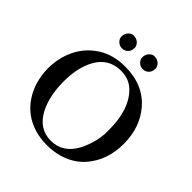

<svg xmlns="http://www.w3.org/2000/svg" viewBox="-245 -1133 1326 1326"><g transform="rotate(45 417.5 -470.0)"><path d="M89.4 -559.1Q132.3 -648.4 216.1 -702.6Q299.8 -756.8 417.5 -756.8Q596.2 -756.8 697.3 -637.7Q787.6 -530.3 787.6 -372.1Q787.6 -213.9 696.3 -106.4Q633.8 -33.2 531.7 -4.9Q480 9.8 418.2 9.8Q356.4 9.8 305.2 -4.6Q253.9 -19 212.9 -44.9Q171.9 -70.8 140.9 -106.7Q109.9 -142.6 89.4 -185.3Q68.8 -228 58.3 -276.1Q47.9 -324.2 47.9 -373.3Q47.9 -422.4 58.3 -469.5Q68.8 -516.6 89.4 -559.1ZM593.8 -144.5Q612.3 -178.2 629.6 -234.9Q647 -291.5 647 -353.8Q647 -416 641.4 -457.8Q635.7 -499.5 624 -537.1Q598.1 -618.2 546.6 -667.2Q495.1 -716.3 417.5 -716.3Q296.4 -716.3 237.3 -607.9Q187 -514.6 188.7 -376.2Q190.4 -237.8 239.3 -144.5Q299.8 -30.8 415.5 -30.8Q531.2 -30.8 593.8 -144.5ZM575.2 -895.5Q575.2 -849.6 538.1 -834Q526.9 -829.6 514.2 -829.6Q489.7 -829.6 472.2 -847.2Q454.6 -864.7 454.6 -883.3Q454.6 -915 472.7 -932.6Q490.7 -950.2 508.8 -950.2Q539.6 -950.2 557.4 -932.4Q575.2 -914.6 575.2 -895.5ZM372.1 -895.5Q372.1 -849.6 335 -834Q323.7 -829.6 311 -829.6Q286.6 -829.6 269 -847.2Q251.5 -864.7 251.5 -883.3Q251.5 -915 269.5 -932.6Q287.6 -950.2 305.7 -950.2Q336.4 -950.2 354.2 -932.4Q372.1 -914.6 372.1 -895.5Z"/></g></svg>

Font: Cantata One
Style: Regular
Weight: 400
Designer: Joana Maria Correia da Silva
Foundry: Joana Maria Correia da Silva
Version: Version 1.002